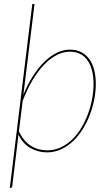

<svg xmlns="http://www.w3.org/2000/svg" viewBox="-20 -740 545 940"><path d="M28 180 138 -720H149L94.5 -276Q114 -324.5 139.8 -365.2Q165.5 -406 194.8 -435.2Q224 -464.5 256.5 -480.8Q289 -497 322 -497Q354.5 -497 378.5 -484.2Q402.5 -471.5 418.2 -449Q434 -426.5 441.5 -395.8Q449 -365 449 -329Q449 -293.5 441.8 -254.8Q434.5 -216 420.2 -178.8Q406 -141.5 385.2 -108Q364.5 -74.5 338 -49.2Q311.5 -24 279.2 -9Q247 6 210 6Q166.5 6 129 -15.2Q91.5 -36.5 70.5 -81L40 171Q38.5 180 32 180ZM322 -487Q289.5 -487 257.2 -470.2Q225 -453.5 195 -422.2Q165 -391 138.5 -346.2Q112 -301.5 91 -246L72.5 -97Q84.5 -71.5 99.8 -53.8Q115 -36 133 -25Q151 -14 170.8 -9Q190.5 -4 211 -4Q247 -4 277.8 -18.5Q308.5 -33 333.8 -57.5Q359 -82 378.5 -114.8Q398 -147.5 411.2 -183.5Q424.5 -219.5 431.2 -257Q438 -294.5 438 -329Q438 -365.5 430.5 -394.8Q423 -424 408.5 -444.5Q394 -465 372.2 -476Q350.5 -487 322 -487Z"/></svg>

Font: Lato Hairline
Style: Italic
Weight: 100
Italic angle: -7°
Designer: Lukasz Dziedzic
Foundry: tyPoland Lukasz Dziedzic
Version: Version 2.007; 2014-02-27